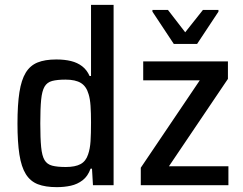

<svg xmlns="http://www.w3.org/2000/svg" viewBox="-20 -763 1003 791"><path d="M214 8Q167 8 136 -4Q105 -16 86.5 -45.5Q68 -75 60 -126Q52 -177 52 -254Q52 -332 60 -383Q68 -434 86 -463.5Q104 -493 134.5 -505.5Q165 -518 212 -518Q246 -518 272.5 -511.5Q299 -505 318.5 -490Q338 -475 349 -450H355V-743H448V0H363L359 -68H353Q342 -37 320.5 -20.5Q299 -4 272 2Q245 8 214 8ZM251 -75Q290 -75 312 -87Q334 -99 343 -127Q351 -150 353 -181Q355 -212 355 -259Q355 -298 353 -327Q351 -356 345 -375Q336 -407 313.5 -421Q291 -435 250 -435Q216 -435 195 -429.5Q174 -424 163.5 -406Q153 -388 149.5 -352Q146 -316 146 -255Q146 -194 149.5 -157.5Q153 -121 163.5 -103.5Q174 -86 195 -80.5Q216 -75 251 -75ZM560 0V-72L803 -432H570V-510H919V-438L676 -78H921V0ZM696 -582 608 -715V-722H672L743 -630L816 -722H880V-715L792 -582Z"/></svg>

Font: Saira SemiCondensed Medium
Style: Regular
Weight: 500
Width: 4
Designer: Hector Gatti with collaboration of the Omnibus-Type team
Foundry: Omnibus-Type
Version: Version 1.101